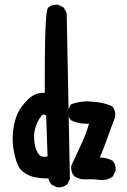

<svg xmlns="http://www.w3.org/2000/svg" viewBox="-20 -780 540 814"><path d="M185.1 -23.4Q134.8 -23.4 106 -35.2Q73.7 -48.3 60.5 -71Q47.4 -93.8 39.1 -137.2Q33.7 -166 33.7 -193.4Q33.7 -207 35.2 -220.7Q39.1 -260.7 52.2 -293Q65.4 -325.7 98.1 -357.9Q126.5 -386.7 164.6 -386.7Q167 -386.7 169.9 -386.7Q169.9 -423.8 169.9 -457Q169.9 -658.2 176.8 -719.7Q179.2 -738.8 182.6 -745.6L183.1 -747.1L184.6 -748Q198.2 -760.3 218.8 -760.3Q221.7 -760.3 226.6 -759.8L250 -748L262.7 -724.6L276.4 -21.5L265.1 1L263.7 2.4Q249 14.2 228.5 14.2Q225.6 14.2 220.7 13.7L198.2 2.4L197.3 1Q188 -9.8 186 -23.4Q185.5 -23.4 185.1 -23.4ZM400.4 -17.6Q382.8 -20 364.7 -20Q357.9 -20 351.8 -19.8Q345.7 -19.5 342 -19.5Q338.4 -19.5 333 -19.8Q327.6 -20 320.8 -21.5Q307.6 -24.9 294.4 -33.2L293.9 -34.2Q281.7 -47.9 281.7 -68.8Q281.7 -72.3 282.2 -77.1Q304.2 -125.5 324.5 -168.5Q344.7 -211.4 357.4 -255.9Q351.6 -255.4 345.7 -255.4Q310.5 -255.4 281.2 -270L280.3 -271.5Q268.1 -285.2 268.1 -305.7Q268.1 -308.6 268.6 -313.5L280.3 -337.4Q313 -350.1 348.1 -350.1Q361.3 -350.1 374.5 -348.6Q417 -346.7 455.1 -329.6L456.1 -328.6Q468.8 -314 468.8 -293.9Q468.8 -288.6 467.8 -282.2Q449.7 -236.3 435.1 -194.3Q420.4 -152.3 403.3 -112.3Q431.6 -111.8 457 -99.1L458 -97.7Q470.2 -84 470.2 -63.5Q470.2 -60.5 469.7 -55.7L458.5 -31.7L456.5 -30.8Q437.5 -16.6 413.1 -16.6Q406.7 -16.6 400.4 -17.6ZM165.5 -294.4Q159.7 -294.4 154.3 -287.1Q139.6 -268.6 130.4 -239.7Q124.5 -220.7 124.5 -199.2Q124.5 -188.5 126.5 -174.1Q128.4 -159.7 132.8 -147Q138.2 -132.8 146.5 -123.5Q154.8 -115.2 169.4 -115.2Q174.8 -115.2 181.6 -116.7L175.8 -290Q169.9 -294.4 165.5 -294.4Z"/></svg>

Font: Bakudai
Style: Bold
Weight: 700
Version: Version 1.48